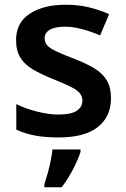

<svg xmlns="http://www.w3.org/2000/svg" viewBox="-20 -572 533 813"><path d="M450 -156Q450 -78 394 -34Q338 10 229 10Q171 10 128.5 2Q86 -6 49 -23V-131Q88 -112 137 -99.5Q186 -87 227 -87Q281 -87 305 -103Q329 -119 329 -146Q329 -163 318.5 -176.5Q308 -190 280.5 -204Q253 -218 203 -238Q153 -258 118.5 -278.5Q84 -299 66 -328.5Q48 -358 48 -402Q48 -476 106 -514Q164 -552 259 -552Q310 -552 354.5 -541.5Q399 -531 442 -512L404 -422Q367 -438 328 -448.5Q289 -459 256 -459Q213 -459 191 -446Q169 -433 169 -410Q169 -392 180.5 -379.5Q192 -367 219.5 -354Q247 -341 297 -322Q346 -303 380.5 -282Q415 -261 432.5 -231Q450 -201 450 -156ZM321 71Q311 103 289.5 144.5Q268 186 241 221H168V208Q174 190 181.5 163.5Q189 137 194.5 109.5Q200 82 202 61H321Z"/></svg>

Font: Noto Sans Meetei Mayek SemiBold
Style: Regular
Weight: 600
Designer: Monotype Design Team and Neelakash Kshetrimayum
Foundry: Monotype Imaging Inc.
Version: Version 2.002; ttfautohint (v1.8.4.7-5d5b)